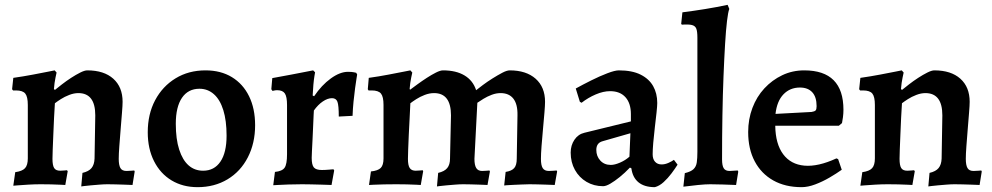

<svg xmlns="http://www.w3.org/2000/svg" viewBox="-20 -762 4101 794"><path d="M321 -47Q347 -53 358.5 -67Q370 -81 371 -106L374 -285Q374 -331 356.5 -354Q339 -377 304 -377Q286 -377 266.5 -369.5Q247 -362 231.5 -352Q216 -342 207 -335Q205 -309 203.5 -274.5Q202 -240 200.5 -205.5Q199 -171 198 -144Q197 -117 197 -105Q197 -78 204 -67Q211 -56 229 -56Q236 -56 246.5 -57Q257 -58 257 -58L260 -54L250 3Q250 3 232.5 2Q215 1 191.5 0.5Q168 0 149 0Q124 0 98 1.5Q72 3 53.5 4.5Q35 6 35 6L43 -50Q72 -54 83.5 -66.5Q95 -79 95 -107V-328Q95 -362 84.5 -375Q74 -388 46 -388H34L30 -393L35 -440Q77 -446 116.5 -453.5Q156 -461 181 -466Q206 -471 206 -471L214 -462Q214 -462 209.5 -441Q205 -420 203 -394L207 -390Q218 -399 236 -413Q254 -427 274 -440Q294 -453 312 -462Q330 -471 341 -471Q410 -471 448.5 -436.5Q487 -402 487 -341Q487 -327 484.5 -296.5Q482 -266 479 -228.5Q476 -191 473.5 -158Q471 -125 471 -105Q471 -79 478 -67Q485 -55 503 -55Q512 -55 523.5 -56Q535 -57 535 -57L537 -53L528 3Q528 3 517.5 2.5Q507 2 491 1.5Q475 1 457.5 0.5Q440 0 425 0Q410 0 391.5 1.5Q373 3 355.5 4.5Q338 6 327 7.5Q316 9 316 9Z M797 12Q736 12 689.5 -16Q643 -44 617 -95.5Q591 -147 591 -215Q591 -290 621.5 -347.5Q652 -405 706 -438Q760 -471 830 -471Q893 -471 939 -443Q985 -415 1010 -364Q1035 -313 1035 -244Q1035 -170 1005 -111.5Q975 -53 921 -20.5Q867 12 797 12ZM820 -56Q866 -56 891.5 -93.5Q917 -131 917 -201Q917 -263 903.5 -306.5Q890 -350 864.5 -372.5Q839 -395 805 -395Q758 -395 732.5 -357.5Q707 -320 707 -250Q707 -187 721 -143.5Q735 -100 760 -78Q785 -56 820 -56Z M1117 -51Q1147 -54 1157 -68.5Q1167 -83 1167 -124V-328Q1167 -362 1158 -375.5Q1149 -389 1126 -389Q1120 -389 1113.5 -387.5Q1107 -386 1107 -386L1102 -393L1106 -439Q1146 -446 1184.5 -453.5Q1223 -461 1249 -466Q1275 -471 1275 -471L1283 -463Q1283 -463 1280.5 -448.5Q1278 -434 1276 -412Q1274 -390 1273 -367L1279 -364Q1310 -410 1348 -437.5Q1386 -465 1419 -465Q1435 -465 1444 -463Q1453 -461 1453 -461L1457 -454Q1457 -454 1454.5 -438.5Q1452 -423 1448.5 -397.5Q1445 -372 1442 -342Q1439 -312 1438 -283L1381 -280Q1381 -326 1375.5 -341Q1370 -356 1353 -356Q1335 -356 1315 -342.5Q1295 -329 1278 -305Q1278 -305 1277 -287Q1276 -269 1275 -241.5Q1274 -214 1272.5 -186Q1271 -158 1270 -136.5Q1269 -115 1269 -109Q1269 -80 1278 -69.5Q1287 -59 1311 -59Q1324 -59 1341.5 -60.5Q1359 -62 1359 -62L1362 -57L1351 3Q1351 3 1338.5 2.5Q1326 2 1307 1.5Q1288 1 1267 0.5Q1246 0 1229 0Q1200 0 1172 1Q1144 2 1127 3Q1110 4 1110 4Z M1792 -47Q1818 -53 1829.5 -67Q1841 -81 1841 -106L1845 -285Q1845 -331 1827.5 -354Q1810 -377 1775 -377Q1756 -377 1736.5 -369.5Q1717 -362 1701.5 -352Q1686 -342 1677 -335Q1676 -308 1674 -273.5Q1672 -239 1670.5 -205Q1669 -171 1668 -144Q1667 -117 1667 -105Q1667 -78 1674.5 -67Q1682 -56 1699 -56Q1706 -56 1717 -57Q1728 -58 1728 -58L1730 -54L1720 3Q1720 3 1703 2Q1686 1 1662.5 0.5Q1639 0 1619 0Q1595 0 1568.5 0.5Q1542 1 1524 2Q1506 3 1506 3L1514 -53Q1543 -56 1554.5 -67.5Q1566 -79 1566 -107V-328Q1566 -362 1555.5 -375Q1545 -388 1517 -388H1504L1501 -393L1505 -440Q1548 -446 1587 -453.5Q1626 -461 1651.5 -466Q1677 -471 1677 -471L1685 -462Q1685 -462 1680.5 -441Q1676 -420 1674 -394L1676 -391Q1688 -400 1706.5 -413.5Q1725 -427 1745 -440Q1765 -453 1783 -462Q1801 -471 1812 -471Q1866 -471 1901 -450Q1936 -429 1949 -389Q1959 -397 1977 -410.5Q1995 -424 2016.5 -437.5Q2038 -451 2057 -461Q2076 -471 2088 -471Q2156 -471 2195 -436.5Q2234 -402 2234 -341Q2234 -327 2231.5 -296.5Q2229 -266 2225.5 -228.5Q2222 -191 2219.5 -158Q2217 -125 2217 -105Q2217 -78 2224.5 -66.5Q2232 -55 2250 -55Q2259 -55 2270.5 -56Q2282 -57 2282 -57L2284 -53L2274 3Q2274 3 2263.5 2.5Q2253 2 2236.5 1.5Q2220 1 2202.5 0.5Q2185 0 2170 0Q2155 0 2137 1Q2119 2 2102.5 2.5Q2086 3 2075.5 4Q2065 5 2065 5L2071 -51Q2096 -55 2106.5 -67Q2117 -79 2117 -106L2120 -285Q2121 -331 2103 -354Q2085 -377 2050 -377Q2032 -377 2013.5 -370Q1995 -363 1979.5 -353.5Q1964 -344 1954 -337L1942 -105Q1942 -79 1949.5 -67Q1957 -55 1974 -55Q1983 -55 1993.5 -56Q2004 -57 2004 -57L2006 -53L1996 3Q1996 3 1986 2.5Q1976 2 1960.5 1.5Q1945 1 1927.5 0.5Q1910 0 1896 0Q1881 0 1862.5 1.5Q1844 3 1826.5 4.5Q1809 6 1798 7.5Q1787 9 1787 9Z M2688 12Q2645 12 2620.5 -8Q2596 -28 2591 -66L2585 -69Q2564 -47 2543 -30Q2522 -13 2504 -2.5Q2486 8 2474 8Q2436 8 2405.5 -10Q2375 -28 2357.5 -59.5Q2340 -91 2340 -131Q2340 -161 2355.5 -184Q2371 -207 2397 -213L2589 -260V-290Q2589 -335 2566.5 -360Q2544 -385 2503 -385Q2475 -385 2443.5 -371.5Q2412 -358 2385 -337L2378 -341L2361 -396Q2390 -412 2425 -429.5Q2460 -447 2491.5 -459Q2523 -471 2539 -471Q2594 -471 2629 -453.5Q2664 -436 2681 -406Q2698 -376 2698 -336Q2698 -324 2695 -296Q2692 -268 2688 -235Q2684 -202 2681.5 -172Q2679 -142 2679 -124Q2679 -104 2689 -93Q2699 -82 2716 -82Q2730 -82 2744.5 -88.5Q2759 -95 2767 -101L2782 -81Q2772 -65 2757 -45Q2742 -25 2724.5 -9Q2707 7 2688 12ZM2506 -80Q2522 -80 2544 -89.5Q2566 -99 2583 -114L2587 -211L2472 -178Q2446 -171 2446 -142Q2446 -116 2462.5 -98Q2479 -80 2506 -80Z M2806 10 2812 -46Q2837 -52 2848 -62.5Q2859 -73 2861.5 -90.5Q2864 -108 2864 -134V-606Q2864 -632 2859.5 -643.5Q2855 -655 2841.5 -658.5Q2828 -662 2800 -660L2797 -663L2802 -711Q2849 -717 2895.5 -724.5Q2942 -732 2989 -742L2996 -725Q2991 -713 2986.5 -675.5Q2982 -638 2978.5 -579.5Q2975 -521 2972 -446.5Q2969 -372 2967.5 -284.5Q2966 -197 2966 -103Q2966 -77 2973 -66Q2980 -55 2997 -55L3031 -57L3033 -52L3024 3Q3000 2 2969.5 1Q2939 0 2917 0Q2897 0 2867 3Q2837 6 2806 10Z M3295 12Q3227 12 3177.5 -16Q3128 -44 3101 -95Q3074 -146 3074 -216Q3074 -269 3091.5 -315.5Q3109 -362 3141 -396.5Q3173 -431 3215 -451Q3257 -471 3306 -471Q3468 -471 3468 -308Q3468 -293 3466 -277.5Q3464 -262 3462 -253L3449 -242H3186Q3187 -167 3218.5 -124.5Q3250 -82 3306.5 -77Q3363 -72 3439 -107L3446 -104L3461 -60Q3440 -45 3411 -28Q3382 -11 3351.5 0.5Q3321 12 3295 12ZM3187 -291 3336 -299Q3349 -301 3353 -305.5Q3357 -310 3357 -323Q3357 -361 3339 -380.5Q3321 -400 3288 -400Q3247 -400 3220 -372Q3193 -344 3187 -291Z M3824 -47Q3850 -53 3861.5 -67Q3873 -81 3874 -106L3877 -285Q3877 -331 3859.5 -354Q3842 -377 3807 -377Q3789 -377 3769.5 -369.5Q3750 -362 3734.5 -352Q3719 -342 3710 -335Q3708 -309 3706.5 -274.5Q3705 -240 3703.5 -205.5Q3702 -171 3701 -144Q3700 -117 3700 -105Q3700 -78 3707 -67Q3714 -56 3732 -56Q3739 -56 3749.5 -57Q3760 -58 3760 -58L3763 -54L3753 3Q3753 3 3735.5 2Q3718 1 3694.5 0.5Q3671 0 3652 0Q3627 0 3601 1.5Q3575 3 3556.5 4.5Q3538 6 3538 6L3546 -50Q3575 -54 3586.5 -66.5Q3598 -79 3598 -107V-328Q3598 -362 3587.5 -375Q3577 -388 3549 -388H3537L3533 -393L3538 -440Q3580 -446 3619.5 -453.5Q3659 -461 3684 -466Q3709 -471 3709 -471L3717 -462Q3717 -462 3712.5 -441Q3708 -420 3706 -394L3710 -390Q3721 -399 3739 -413Q3757 -427 3777 -440Q3797 -453 3815 -462Q3833 -471 3844 -471Q3913 -471 3951.5 -436.5Q3990 -402 3990 -341Q3990 -327 3987.5 -296.5Q3985 -266 3982 -228.5Q3979 -191 3976.5 -158Q3974 -125 3974 -105Q3974 -79 3981 -67Q3988 -55 4006 -55Q4015 -55 4026.5 -56Q4038 -57 4038 -57L4040 -53L4031 3Q4031 3 4020.5 2.5Q4010 2 3994 1.5Q3978 1 3960.5 0.5Q3943 0 3928 0Q3913 0 3894.5 1.5Q3876 3 3858.5 4.5Q3841 6 3830 7.5Q3819 9 3819 9Z"/></svg>

Font: Alegreya SemiBold
Style: Regular
Weight: 600
Designer: Juan Pablo del Peral
Foundry: Huerta Tipografica
Version: Version 2.009